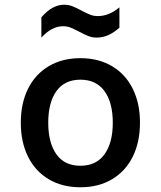

<svg xmlns="http://www.w3.org/2000/svg" viewBox="-20 -780 680 812"><path d="M68 -261Q68 -343 98.5 -404.5Q129 -466 186 -500Q243 -534 320 -534Q397 -534 454 -500Q511 -466 541.5 -404.5Q572 -343 572 -261Q572 -179 541.5 -117.5Q511 -56 454 -22Q397 12 320 12Q243 12 186 -22Q129 -56 98.5 -117.5Q68 -179 68 -261ZM457 -261Q457 -346 422 -394.5Q387 -443 320 -443Q253 -443 218.5 -394.5Q184 -346 184 -261Q184 -176 218.5 -127.5Q253 -79 320 -79Q387 -79 422 -127.5Q457 -176 457 -261ZM315 -646Q290 -659 276.5 -664Q263 -669 246 -669Q199 -669 155 -621V-707Q201 -760 251 -760Q270 -760 286.5 -753.5Q303 -747 325 -735Q350 -722 363.5 -717Q377 -712 394 -712Q441 -712 485 -749V-663Q439 -621 389 -621Q370 -621 353.5 -627.5Q337 -634 315 -646Z"/></svg>

Font: Amiko SemiBold
Style: Regular
Weight: 600
Designer: Pablo Impallari, Rodrigo Fuenzalida, Andres Torresi
Foundry: Impallari Type
Version: Version 1.001; ttfautohint (v1.3)